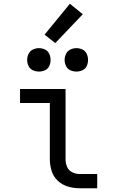

<svg xmlns="http://www.w3.org/2000/svg" viewBox="-20 -1005 616 1025"><path d="M188 -623Q205 -623 220.5 -630Q236 -637 243 -652.5Q250 -668 250 -685Q250 -702 243 -717.5Q236 -733 220.5 -740.5Q205 -748 188 -748Q171 -748 155.5 -740.5Q140 -733 132.5 -717.5Q125 -702 125 -685Q125 -668 132.5 -652.5Q140 -637 155.5 -630Q171 -623 188 -623ZM388 -623Q405 -623 420.5 -630Q436 -637 443 -652.5Q450 -668 450 -685Q450 -702 443 -717.5Q436 -733 420.5 -740.5Q405 -748 388 -748Q371 -748 355.5 -740.5Q340 -733 332.5 -717.5Q325 -702 325 -685Q325 -668 332.5 -652.5Q340 -637 355.5 -630Q371 -623 388 -623ZM405 0H499V-76H405Q385 -76 365.5 -85.5Q346 -95 338 -114.5Q330 -134 330 -155V-530H87V-455H246V-155Q246 -124 255.5 -93Q265 -62 288.5 -40Q312 -18 343 -9Q374 0 405 0ZM275 -775 422 -929 353 -985 218 -820Z"/></svg>

Font: Iosevka SS01 Extended
Style: Regular
Weight: 400
Width: 7
Monospace: yes
Designer: Belleve Invis
Foundry: Belleve Invis
Version: Version 3.4.7; ttfautohint (v1.8.3)